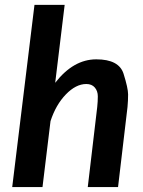

<svg xmlns="http://www.w3.org/2000/svg" viewBox="-20 -763 582 783"><path d="M205.1 -425.3Q279.3 -521 372.6 -521Q465.3 -521 483.9 -462.2Q502.4 -403.3 502.4 -377.9Q502.4 -352.5 500 -326.7L461.4 0H337.9L376.5 -326.7Q378.9 -348.6 378.9 -370.1Q378.9 -391.6 366.7 -406Q354.5 -420.4 332 -420.4Q289.6 -420.4 248.5 -377.9Q207.5 -335.4 186 -269L153.3 0H29.8L120.6 -743.2H243.7Z"/></svg>

Font: Lato-BoldItalic
Style: Bold Italic
Weight: 700
Italic angle: -7°
Designer: Lukasz Dziedzic
Foundry: tyPoland Lukasz Dziedzic
Version: Version 1.104; Western+Polish opensource